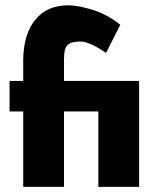

<svg xmlns="http://www.w3.org/2000/svg" viewBox="-20 -724 623 744"><path d="M519 0H361V-292H228V0H70V-292H17V-410.5H70V-494.5Q71.5 -593.5 118 -649Q163 -703.5 245.5 -703.5Q268.5 -702.5 291 -698.5L321 -691Q390 -673.5 446 -628L391 -519Q373 -531 356.5 -540.8Q340 -550.5 321 -557Q310.5 -561 301.5 -562.5L287.5 -563Q255.5 -563 241 -548.5Q233 -539.5 230.5 -526Q228 -512.5 228 -493.5V-410.5H519Z"/></svg>

Font: Lucymar Sans ExtraBold
Style: Regular
Weight: 800
Foundry: The League of Moveable Type (original font) / Main changes by Cristiano Sobral with portions from Mirco Monsees
Version: Version 2.001;August 30, 2020;FontCreator 13.0.0.2681 64-bit